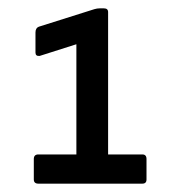

<svg xmlns="http://www.w3.org/2000/svg" viewBox="-20 -791 432 460"><path d="M72 -351Q61 -351 61 -361V-410Q61 -421 72 -421H163V-685L75 -657Q65 -656 65 -665V-713Q65 -724 73 -727L206 -769Q209 -770 212.5 -770.5Q216 -771 219 -771H229Q239 -771 239 -762V-421H321Q331 -421 331 -410V-361Q331 -351 321 -351Z"/></svg>

Font: Sofia Sans Semi Condensed Medium
Style: Regular
Weight: 500
Designer: Botio Nikoltchev, Ani Petrova
Foundry: lettersoup
Version: Version 4.100